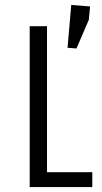

<svg xmlns="http://www.w3.org/2000/svg" viewBox="-20 -756 413 776"><path d="M100 -650H170V-60H353V0H100ZM344 -730 339 -676 289 -560 253 -563 268 -736Z"/></svg>

Font: Unica One
Style: Regular
Weight: 400
Designer: Eduardo Rodriguez Tunni
Foundry: Eduardo Rodriguez Tunni
Version: Version 2.000; ttfautohint (v1.8.4.7-5d5b);gftools[0.9.23]